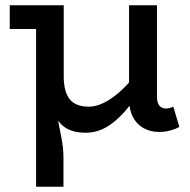

<svg xmlns="http://www.w3.org/2000/svg" viewBox="-20 -491 721 729"><path d="M305 13Q271 13 246 3Q221 -7 203.5 -29Q186 -51 177 -87.5Q168 -124 168 -177V-471H222V-199Q222 -174 227 -153Q232 -132 242.5 -117Q253 -102 272 -94Q291 -86 317 -86Q340 -86 364 -96Q388 -106 414 -125.5Q440 -145 467 -174.5Q494 -204 521 -242V-158Q496 -120 471.5 -89Q447 -58 421 -35Q395 -12 366.5 0.5Q338 13 305 13ZM117 218V-471H189V-136Q189 -93 197 -51Q205 -9 213 31Q221 71 221 109V218ZM17 -381V-471H193V-381ZM584 10Q551 10 525 -4.5Q499 -19 484.5 -47Q470 -75 470 -116V-471H576V-125Q576 -100 585.5 -89.5Q595 -79 609 -79Q618 -79 625 -81Q632 -83 638 -86L661 -9Q649 -2 628.5 4Q608 10 584 10Z"/></svg>

Font: BioRhyme Medium
Style: Regular
Weight: 500
Designer: Aoife Mooney
Foundry: Aoife Mooney Type
Version: Version 1.600;gftools[0.9.33]